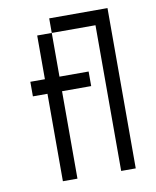

<svg xmlns="http://www.w3.org/2000/svg" viewBox="-79 -749 658 811"><g transform="rotate(-10 250.0 -344.0)"><path d="M312.5 -375V-437.5H187.5V-625H125V-437.5H62.5V-375H125Q125 -375 125 0H187.5Q187.5 0 187.5 -375ZM375 -625Q375 -625 375 0H437.5V-687.5H187.5V-625Z"/></g></svg>

Font: BFUnifontExMono
Style: Regular
Weight: 500
Version: Version 15.0.06